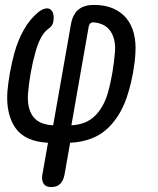

<svg xmlns="http://www.w3.org/2000/svg" viewBox="-20 -580 640 780"><path d="M188 180Q165 180 156.5 165Q148 150 152 130L175 0Q81 -5 42.5 -60.5Q4 -116 10 -207Q13 -243 20.5 -285Q28 -327 38 -363Q52 -415 76.5 -458.5Q101 -502 135 -530Q150 -542 163 -545Q176 -548 184.5 -542Q193 -536 196.5 -522.5Q200 -509 196 -489Q194 -481 189.5 -475Q185 -469 174 -461Q157 -448 144.5 -423Q132 -398 124 -368Q113 -330 105 -285Q97 -240 94 -202Q89 -144 112.5 -109Q136 -74 196 -71L268 -480Q275 -521 298 -540.5Q321 -560 362 -560Q407 -560 440 -545.5Q473 -531 494 -505Q515 -479 524 -443Q533 -407 530 -363Q528 -327 520.5 -285Q513 -243 502 -207Q476 -115 419 -60Q362 -5 265 0L242 130Q237 155 224 167.5Q211 180 188 180ZM340 -470 270 -71Q330 -74 365.5 -109Q401 -144 418 -202Q429 -240 436.5 -285Q444 -330 447 -368Q451 -419 430 -451.5Q409 -484 363 -489Q353 -490 347.5 -485.5Q342 -481 340 -470Z"/></svg>

Font: Maple Mono Normal NL
Style: Italic
Weight: 400
Italic angle: -10°
Monospace: yes
Designer: subframe7536
Version: Version 7.000